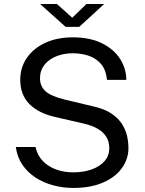

<svg xmlns="http://www.w3.org/2000/svg" viewBox="-20 -916 713 946"><path d="M341 10Q289.9 10 242.1 -2.9Q194.2 -15.7 155.2 -41.1Q116.2 -66.5 90.4 -104.1Q64.7 -141.8 57.9 -191.8H154.9Q164 -150.9 190.6 -123Q217.3 -95.2 256.2 -81Q295.2 -66.8 340.7 -66.8Q391.7 -66.8 431.7 -81.2Q471.8 -95.5 495.1 -122.1Q518.4 -148.7 518.4 -185.3Q518.4 -218.1 503.6 -242Q488.8 -265.8 460.9 -281.8Q433 -297.8 392.8 -307.1L251.1 -339.8Q171.1 -357.6 125.8 -402.5Q80.4 -447.4 79.7 -521.3Q79.4 -583.8 112.6 -631.3Q145.8 -678.8 204 -705.4Q262.2 -732 337.4 -732Q424.2 -732 483 -702.5Q541.9 -673 572 -625.1Q602.2 -577.2 602.4 -522.4H507.2Q502.5 -571.4 478.2 -600.1Q453.9 -628.8 417.3 -641.2Q380.8 -653.5 337.8 -653.5Q307.1 -653.5 278.4 -645.7Q249.6 -637.8 226.8 -622.3Q204 -606.8 190.5 -583.9Q177.1 -560.9 177.1 -530.2Q177.1 -491.3 203.8 -466.8Q230.4 -442.3 300.9 -424.9L438.4 -392.1Q492.6 -380.3 526.8 -357.9Q561 -335.6 579.7 -307Q598.5 -278.4 605.7 -247.3Q612.8 -216.2 612.8 -186.6Q612.8 -132 580.4 -87.4Q548 -42.7 487.4 -16.4Q426.7 10 341 10ZM303.5 -783.5 177.7 -896.2H260.4L336 -828.6L405.9 -896.2H493.1L370.2 -783.5Z"/></svg>

Font: Public Sans Thin
Style: Regular
Weight: 100
Designer: The Public Sans project authors (U.S. Web Design System). Libre Franklin designed by Pablo Impallari and Rodrigo Fuenzal
Version: Version 1.008